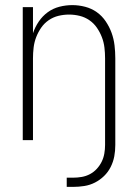

<svg xmlns="http://www.w3.org/2000/svg" viewBox="-20 -548 540 751"><path d="M241 183V147H266Q283 147 300 144Q317 141 332 133Q347 125 358.5 112.5Q370 100 377.5 85Q385 70 388 53Q391 36 391 19V-320Q391 -341 388.5 -362Q386 -383 378.5 -402.5Q371 -422 359 -439.5Q347 -457 329.5 -469Q312 -481 291.5 -486Q271 -491 250 -491Q229 -491 208.5 -486Q188 -481 170.5 -469Q153 -457 141 -439.5Q129 -422 121.5 -402.5Q114 -383 111.5 -362Q109 -341 109 -320V0H69V-520H109V-418Q117 -442 131.5 -463.5Q146 -485 166.5 -500Q187 -515 212 -521.5Q237 -528 263 -528Q288 -528 313 -521.5Q338 -515 358.5 -500.5Q379 -486 393.5 -464.5Q408 -443 416.5 -419.5Q425 -396 428 -370.5Q431 -345 431 -320V19Q431 42 427 63.5Q423 85 413 105Q403 125 387 140.5Q371 156 351.5 166Q332 176 310 179.5Q288 183 266 183Z"/></svg>

Font: Iosevka Curly Extralight
Style: Regular
Weight: 200
Monospace: yes
Designer: Belleve Invis
Foundry: Belleve Invis
Version: Version 22.1.2; ttfautohint (v1.8.4)